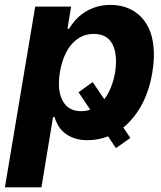

<svg xmlns="http://www.w3.org/2000/svg" viewBox="-36 -573 667 797"><path d="M-15.6 204.5 110.1 -545.5H259.2L244 -453.8H250.7Q260.7 -470.5 275.7 -487.9Q290.8 -505.3 312 -519.7Q333.1 -534.1 360.4 -543.3Q387.8 -552.6 422.2 -552.6Q483.3 -552.6 527.3 -521.7Q549.7 -506 566.2 -482.6Q582.7 -459.2 592 -428.1Q601.2 -397 602.6 -358Q604 -318.9 596.2 -272Q583.1 -193.5 551.3 -136.2Q519.5 -78.8 475.9 -43.7L505 -0.4L445.3 41.9L412.6 -7.1Q371.8 8.9 328.1 8.9Q295.1 8.9 271.1 0.2Q247.2 -8.5 230.8 -22.2Q214.5 -35.9 204.7 -53.1Q195 -70.3 190 -87.4H184.3L136 204.5ZM223.4 -155.9Q246.4 -111.5 300.8 -111.5Q321 -111.5 338.4 -117.9L290.1 -190L348.7 -232.2L396.7 -161.2Q429.7 -203.8 441.8 -272.7Q452.8 -344.5 431.5 -388.1Q409.8 -432.2 353.3 -432.2Q320.7 -432.2 296.2 -418Q271.7 -403.8 254.6 -380.9Q237.6 -358 227.3 -329.5Q217 -301.1 212.7 -272.7Q200.6 -199.9 223.4 -155.9Z"/></svg>

Font: Inter P
Style: Bold Italic
Weight: 700
Italic angle: 9.39999°
Designer: Rasmus Andersson
Foundry: rsms
Version: Version 3.018;git-588b23468